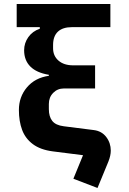

<svg xmlns="http://www.w3.org/2000/svg" viewBox="-20 -760 640 955"><path d="M338 -625Q292 -625 268 -602.5Q244 -580 244 -536V-520Q244 -482 271 -458.5Q298 -435 344 -435H453V-320H298Q266 -320 244.5 -298Q223 -276 223 -243V-217Q223 -180 240 -158.5Q257 -137 297 -132L447 -113Q486 -108 508.5 -78.5Q531 -49 531 -11Q531 14 519 44L465 175L345 129L393 12L243 -7Q181 -15 143.5 -43Q106 -71 90 -114Q74 -157 74 -213Q74 -278 114 -325.5Q154 -373 223 -383V-388Q162 -398 131 -429Q100 -460 100 -510Q100 -546 121 -575.5Q142 -605 178 -617V-625H63V-740H529V-625Z"/></svg>

Font: iA Writer Quattro V
Style: Regular
Weight: 400
Designer: Mike Abbink, Paul van der Laan, Pieter van Rosmalen, Oliver Reichenstein
Foundry: Information Architects Inc.
Version: Version 2.000